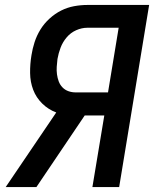

<svg xmlns="http://www.w3.org/2000/svg" viewBox="-20 -755 640 775"><path d="M127 0H3L207 -301Q175 -313 150.5 -337Q126 -361 114 -392.5Q102 -424 101.5 -460Q101 -496 107 -532Q111 -558 119.5 -584.5Q128 -611 143 -635.5Q158 -660 180 -680Q202 -700 227 -712.5Q252 -725 279 -730Q306 -735 333 -735H582L461 0H353L401 -289H322ZM286 -382H416L459 -643H333Q310 -643 287.5 -633Q265 -623 249 -604Q233 -585 224.5 -562.5Q216 -540 212 -517Q210 -501 209 -485.5Q208 -470 210 -455Q212 -440 217 -426.5Q222 -413 232 -402.5Q242 -392 256 -387Q270 -382 286 -382Z"/></svg>

Font: Iosevka SmBd Ex Obl
Style: Regular
Weight: 600
Width: 7
Italic angle: -9°
Monospace: yes
Designer: Belleve Invis
Foundry: Belleve Invis
Version: Version 32.5.0; ttfautohint (v1.8.4)